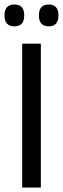

<svg xmlns="http://www.w3.org/2000/svg" viewBox="-22 -833 280 853"><path d="M159.5 0H76.5V-639H159.5ZM41.5 -716Q20 -716 9 -728.2Q-2 -740.5 -2 -763V-766.5Q-2 -789 9 -801Q20 -813 41.5 -813Q64 -813 74.8 -801Q85.5 -789 85.5 -766.5V-763Q85.5 -740.5 74.8 -728.2Q64 -716 41.5 -716ZM194.5 -716Q172.5 -716 161.8 -728.2Q151 -740.5 151 -763V-766.5Q151 -789 161.8 -801Q172.5 -813 194.5 -813Q216 -813 226.8 -801Q237.5 -789 237.5 -766.5V-763Q237.5 -740.5 226.8 -728.2Q216 -716 194.5 -716Z"/></svg>

Font: Anek Gujarati
Style: Regular
Weight: 400
Designer: Mrunmayee Ghaisas (Gujarati), Yesha Goshar (Latin)
Foundry: Ek Type
Version: Version 1.003